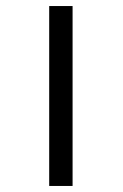

<svg xmlns="http://www.w3.org/2000/svg" viewBox="-20 -614 411 642"><path d="M222.7 -593.8V7.8H144.5V-593.8Z"/></svg>

Font: 和音 by 宁静之雨，公众号njzyshare
Style: Regular
Weight: 400
Designer: Steve Matteson
Foundry: Ascender Corporation
Version: Version 6.00;June 8, 2018;FontCreator 11.0.0.2388 32-bit